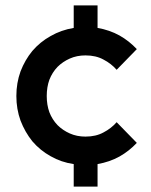

<svg xmlns="http://www.w3.org/2000/svg" viewBox="-20 -608 564 716"><path d="M254.9 3.9Q208 -2.9 168.9 -25.4Q129.9 -46.9 100.6 -81.1Q73.2 -115.2 56.6 -158.2Q41 -201.2 41 -250Q41 -298.8 56.6 -341.8Q73.2 -384.8 100.6 -418Q129.9 -452.1 168.9 -473.6Q208 -496.1 254.9 -503.9Q254.9 -532.2 254.9 -587.9Q277.3 -587.9 343.8 -587.9Q343.8 -567.4 343.8 -503.9Q388.7 -496.1 425.8 -475.6Q461.9 -455.1 490.2 -424.8Q464.8 -399.4 415 -347.7Q394.5 -371.1 366.2 -385.7Q337.9 -401.4 298.8 -401.4Q266.6 -401.4 240.2 -389.6Q213.9 -377.9 194.3 -358.4Q174.8 -337.9 164.1 -310.5Q154.3 -283.2 154.3 -250Q154.3 -216.8 164.1 -189.5Q174.8 -162.1 194.3 -141.6Q213.9 -122.1 240.2 -110.4Q266.6 -98.6 298.8 -98.6Q337.9 -98.6 366.2 -114.3Q394.5 -128.9 415 -152.3Q440.4 -126 490.2 -75.2Q461.9 -44.9 425.8 -24.4Q388.7 -3.9 343.8 3.9Q343.8 32.2 343.8 87.9Q321.3 87.9 254.9 87.9Q254.9 67.4 254.9 3.9Z"/></svg>

Font: SSportsD
Style: Medium
Weight: 400
Designer: Swiss Typefaces
Version: Version 1.000